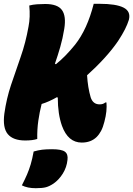

<svg xmlns="http://www.w3.org/2000/svg" viewBox="-20 -730 700 1010"><path d="M134 -701Q153 -706 175 -707.5Q197 -709 218 -709Q283 -709 306 -677Q329 -645 318 -578Q310 -528 297 -483Q284 -438 269 -395L274 -392Q299 -412 324.5 -438Q350 -464 375 -495Q439 -576 473 -710H503Q591 -710 630 -690Q669 -670 658 -626Q651 -603 637.5 -576Q624 -549 601 -514Q571 -470 528.5 -423.5Q486 -377 438 -334Q442 -269 457 -218Q469 -181 504 -181Q523 -181 534 -191H540Q542 -169 539.5 -144Q537 -119 529 -89Q522 -61 512 -42Q502 -23 488 -9Q458 20 410 20Q338 20 306 -68Q284 -130 284 -216L280 -219Q236 -194 199 -183Q188 -140 181.5 -94.5Q175 -49 176 1Q152 9 113 9Q49 9 21 -24.5Q-7 -58 3 -133Q14 -211 38 -283Q62 -355 88.5 -430Q115 -505 130 -590Q140 -640 134 -701ZM157 67Q181 60 202 57.5Q223 55 254 55Q304 55 321.5 68Q339 81 335 111Q331 150 310.5 183Q290 216 261 236Q240 250 221.5 255Q203 260 168 260Q124 260 95 245Q111 214 122 188.5Q133 163 141.5 134.5Q150 106 157 67Z"/></svg>

Font: Recursive Mn Csl St Blk
Style: Italic
Weight: 900
Italic angle: -15°
Monospace: yes
Version: Version 1.079;hotconv 1.0.112;makeotfexe 2.5.65598; ttfautoh